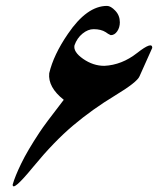

<svg xmlns="http://www.w3.org/2000/svg" viewBox="-20 -633 541 657"><path d="M457.5 -372.1Q449.7 -352.1 373 -305.7Q296.4 -259.3 230.5 -203.9Q164.6 -148.4 93.5 -61.8Q22.5 24.9 23.4 -1.5Q31.2 -29.3 52.5 -73.2Q73.7 -117.2 115.7 -180.7Q131.8 -205.6 198.2 -291.5Q143.6 -334.5 148.4 -382.3Q163.1 -445.3 212.4 -517.1Q277.3 -612.8 346.2 -612.8Q358.9 -612.8 374.5 -596.4Q390.1 -580.1 390.1 -556.6Q390.1 -539.1 381.1 -525.9Q372.1 -512.7 358.9 -512.7Q349.1 -517.1 341.8 -522.9Q325.7 -533.2 300.3 -533.2Q281.2 -533.2 262.5 -518.1Q243.7 -502.9 234.9 -478Q230 -455.6 264.4 -431.6Q298.8 -407.7 336.9 -407.7Q397 -410.6 449.2 -451.7Q501.5 -492.7 501 -469.2Z"/></svg>

Font: IranNastaliq
Style: Regular
Weight: 400
Designer: Hossein Zahedi
Version: Version 1.5